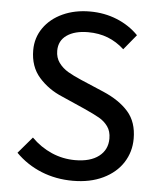

<svg xmlns="http://www.w3.org/2000/svg" viewBox="-50 -711 635 767"><g transform="rotate(5 267.0 -327.0)"><path d="M272 -70.8Q333 -70.8 367.2 -97.2Q401.4 -123.5 401.4 -168.5Q401.4 -197.8 387.5 -217Q373.5 -236.3 352.5 -248.3Q331.5 -260.3 290.5 -278.8L198.7 -319.3Q143.1 -342.3 105.2 -385.3Q67.4 -428.2 67.4 -494.1Q67.4 -543.9 95 -583.5Q122.6 -623 171.1 -645.3Q219.7 -667.5 280.3 -667.5Q338.4 -667.5 388.7 -647Q439 -626.5 475.1 -589.4L425.3 -528.8Q395 -556.6 359.1 -570.6Q323.2 -584.5 279.8 -584.5Q226.6 -584.5 194.8 -562.5Q163.1 -540.5 163.1 -500Q163.1 -472.2 177.7 -452.1Q192.4 -432.1 214.6 -418.9Q236.8 -405.8 269 -392.1L360.8 -353Q425.8 -325.2 461.9 -284.2Q498 -243.2 498 -176.3Q498 -123.5 470.5 -80.6Q442.9 -37.6 391.1 -12.7Q339.4 12.2 270 12.2Q202.1 12.2 143.6 -11.5Q85 -35.2 40.5 -80.1L96.7 -146Q132.8 -109.9 177.7 -90.3Q222.7 -70.8 272 -70.8Z"/></g></svg>

Font: Varta SemiBold
Style: Regular
Weight: 600
Designer: Joana Correia, Viktoriya Grabowska, Eben Sorkin
Foundry: Sorkin Type
Version: Version 1.003; ttfautohint (v1.3) -l 8 -r 24 -G 200 -x 12 -H